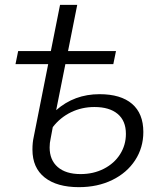

<svg xmlns="http://www.w3.org/2000/svg" viewBox="-20 -762 662 793"><path d="M572 -217Q572 -152 538 -100Q504 -48 443.5 -18.5Q383 11 306 11Q215 11 164.5 -29Q114 -69 114 -144Q114 -173 119 -195L179 -497H44L55 -551H190L228 -742H299L261 -551H459L448 -497H250L212 -307Q287 -373 391 -373Q479 -373 525.5 -333Q572 -293 572 -217ZM500 -209Q500 -263 466 -291.5Q432 -320 370 -320Q318 -320 273.5 -298.5Q229 -277 198 -237L189 -189Q185 -172 185 -153Q185 -101 218.5 -72Q252 -43 313 -43Q366 -43 409 -65Q452 -87 476 -125Q500 -163 500 -209Z"/></svg>

Font: Montserrat Alternates
Style: Italic
Weight: 400
Italic angle: -11.3°
Designer: Julieta Ulanovsky
Foundry: Julieta Ulanovsky
Version: Version 7.200